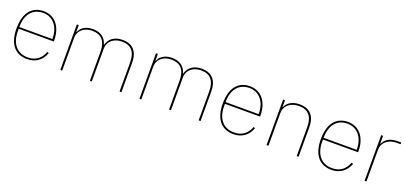

<svg xmlns="http://www.w3.org/2000/svg" viewBox="12 -1255 4230 2004"><g transform="rotate(20 2127.0 -253.0)"><path d="M272 12C369 12 435 -41 465 -124L447 -131C416 -49 357 -7 272 -7C152 -7 83 -93 83 -229V-256H473V-266C473 -421 390 -518 268 -518C138 -518 60 -426 60 -253C60 -78 140 12 272 12ZM268 -499C377 -499 450 -412 450 -279V-275H83V-277C83 -413 150 -499 268 -499Z M659 0V-362C659 -454 732 -499 813 -499C911 -499 967 -444 967 -322V0H988V-360C988 -453 1060 -499 1142 -499C1242 -499 1296 -444 1296 -322V0H1317V-325C1317 -451 1257 -518 1144 -518C1050 -518 997 -471 978 -406H974C954 -479 897 -518 815 -518C726 -518 680 -475 662 -430H659V-506H638V0Z M1538 0V-362C1538 -454 1611 -499 1692 -499C1790 -499 1846 -444 1846 -322V0H1867V-360C1867 -453 1939 -499 2021 -499C2121 -499 2175 -444 2175 -322V0H2196V-325C2196 -451 2136 -518 2023 -518C1929 -518 1876 -471 1857 -406H1853C1833 -479 1776 -518 1694 -518C1605 -518 1559 -475 1541 -430H1538V-506H1517V0Z M2563 12C2660 12 2726 -41 2756 -124L2738 -131C2707 -49 2648 -7 2563 -7C2443 -7 2374 -93 2374 -229V-256H2764V-266C2764 -421 2681 -518 2559 -518C2429 -518 2351 -426 2351 -253C2351 -78 2431 12 2563 12ZM2559 -499C2668 -499 2741 -412 2741 -279V-275H2374V-277C2374 -413 2441 -499 2559 -499Z M2950 0V-362C2950 -454 3026 -499 3109 -499C3208 -499 3264 -444 3264 -321V0H3285V-325C3285 -451 3224 -518 3111 -518C3020 -518 2971 -475 2953 -430H2950V-506H2929V0Z M3652 12C3749 12 3815 -41 3845 -124L3827 -131C3796 -49 3737 -7 3652 -7C3532 -7 3463 -93 3463 -229V-256H3853V-266C3853 -421 3770 -518 3648 -518C3518 -518 3440 -426 3440 -253C3440 -78 3520 12 3652 12ZM3648 -499C3757 -499 3830 -412 3830 -279V-275H3463V-277C3463 -413 3530 -499 3648 -499Z M4039 0V-349C4039 -442 4115 -487 4197 -487H4241V-506H4200C4107 -506 4065 -466 4042 -419H4039V-506H4018V0Z"/></g></svg>

Font: IBM Plex Devanagari Thin
Style: Regular
Weight: 100
Designer: Mike Abbink, Paul van der Laan, Pieter van Rosmalen, Erin McLaughlin
Foundry: Bold Monday
Version: Version 1.0